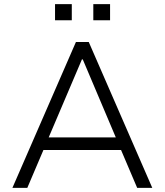

<svg xmlns="http://www.w3.org/2000/svg" viewBox="-20 -908 796 928"><path d="M40 0 347 -705H409L716 0H643L557 -202L594 -183H162L198 -202L112 0ZM376 -621 209 -229 185 -244H571L546 -229L380 -621ZM431 -810V-888H512V-810ZM246 -810V-888H327V-810Z"/></svg>

Font: Nunito Sans 8pt Light
Style: Regular
Weight: 300
Version: Version 3.101;gftools[0.9.27]